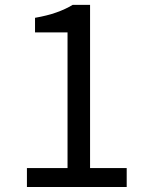

<svg xmlns="http://www.w3.org/2000/svg" viewBox="-20 -753 595 773"><path d="M88.4 0V-76.3H251.9V-622.5H121V-681.3Q170 -689.8 206.7 -702.8Q243.4 -715.7 272.6 -733.4H342.6V-76.3H490.1V0Z"/></svg>

Font: Noto Sans HK Thin
Style: Regular
Weight: 100
Designer: Ryoko NISHIZUKA 西塚涼子 (kana, bopomofo & ideographs); Paul D. Hunt (Latin, Greek & Cyrillic); Sandoll Communications 산돌커뮤니
Foundry: Adobe
Version: Version 2.004-H2;hotconv 1.0.118;makeotfexe 2.5.65603